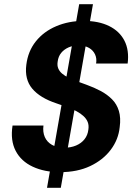

<svg xmlns="http://www.w3.org/2000/svg" viewBox="-20 -812 653 919"><path d="M205 87 359 -792H425L271 87ZM268 12Q193 12 137 -14Q81 -40 55 -90Q29 -140 40 -211H188Q184 -180 194.5 -156Q205 -132 229 -118.5Q253 -105 288 -105Q319 -105 344 -115.5Q369 -126 384.5 -145.5Q400 -165 403 -192Q406 -212 400 -227.5Q394 -243 380 -256Q366 -269 346.5 -279.5Q327 -290 302.5 -299Q278 -308 251 -317Q172 -343 134.5 -387.5Q97 -432 106 -502Q114 -567 151.5 -614Q189 -661 249 -686.5Q309 -712 381 -712Q452 -712 502 -687.5Q552 -663 575.5 -617.5Q599 -572 591 -508H440Q444 -532 435 -551.5Q426 -571 406.5 -582.5Q387 -594 358 -594Q331 -595 309 -585.5Q287 -576 273 -559Q259 -542 256 -517Q253 -498 259 -484Q265 -470 277.5 -459.5Q290 -449 308 -440Q326 -431 348.5 -423Q371 -415 395 -406Q431 -393 462 -376.5Q493 -360 516 -337Q539 -314 549 -281Q559 -248 553 -204Q547 -144 510 -95Q473 -46 411.5 -17Q350 12 268 12Z"/></svg>

Font: DM Sans 11pt ExtraBold
Style: Italic
Weight: 800
Italic angle: -10°
Version: Version 4.004;gftools[0.9.30]